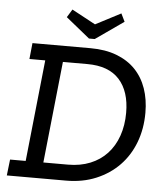

<svg xmlns="http://www.w3.org/2000/svg" viewBox="-57 -881 795 931"><g transform="rotate(5 341.0 -415.5)"><path d="M11 0 20 -78H96L148 -572H71L79 -650H362Q434 -650 489 -629Q544 -608 580.5 -570Q617 -532 635.5 -479Q654 -426 654 -361Q654 -283 629 -217Q604 -151 557.5 -103Q511 -55 445.5 -27.5Q380 0 299 0ZM302 -78Q362 -78 410 -97.5Q458 -117 491.5 -153Q525 -189 543 -240Q561 -291 561 -353Q561 -457 509 -514.5Q457 -572 353 -572H234L182 -78ZM234 -790 258 -829 373 -767 496 -831 515 -792 378 -696H350Z"/></g></svg>

Font: Zilla Slab Medium
Style: Regular
Weight: 500
Designer: Typotheque.com
Foundry: Typotheque type foundry
Version: Version 1.1; 2017